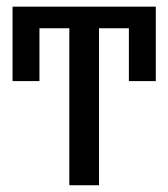

<svg xmlns="http://www.w3.org/2000/svg" viewBox="-20 -548 498 568"><path d="M17.1 -308.1V-528.3H440.9V-308.1H361.3V-464.4H272.9V0H185.1V-464.4H96.7V-308.1Z"/></svg>

Font: Arimo Nerd Font
Style: Regular
Weight: 400
Designer: Steve Matteson
Foundry: Monotype Imaging Inc.
Version: Version 1.33;Nerd Fonts 3.2.1